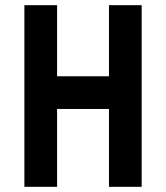

<svg xmlns="http://www.w3.org/2000/svg" viewBox="-20 -720 639 740"><path d="M200 -300V0H74V-700H200V-426H400V-700H526V0H400V-300Z"/></svg>

Font: Fliege Mono Thin
Style: Regular
Weight: 100
Version: Version 0.020;Glyphs 3.3 (3306)